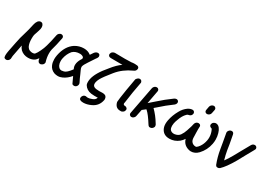

<svg xmlns="http://www.w3.org/2000/svg" viewBox="-0 -1706 3970 2867"><g transform="rotate(30 1985.0 -272.5)"><path d="M493 -62Q477 -40 458 -21Q412 17 341 17Q264 17 210 -32Q184 -59 170 -95L131 108Q128 124 128 156Q125 169 117 181Q98 205 71 205Q62 205 53 201Q48 199 45 197Q31 189 31 152Q31 121 41 69Q51 22 71.5 -84Q92 -190 116 -262Q141 -341 165 -454Q172 -490 194 -521Q216 -545 240 -545Q267 -545 279 -525Q293 -507 293 -478Q293 -464 290 -448Q285 -424 261 -355Q256 -339 255 -336.5Q254 -334 253 -331Q252 -328 250 -318Q246 -298 246 -255Q246 -182 268 -135L280 -116Q301 -92 309 -92Q310 -92 312.5 -90Q315 -88 332 -84Q333 -83 336 -83Q339 -83 342 -82Q345 -81 347 -81L362 -80Q391 -80 403 -92Q404 -92 404 -93Q429 -122 453 -174Q483 -238 489 -265Q490 -266 496 -287Q519 -367 543 -489Q547 -509 564 -523.5Q581 -538 601 -538Q621 -538 632 -524Q641 -513 641 -499Q641 -494 640 -489Q614 -355 587 -264Q581 -232 581 -198Q581 -131 604 -57Q605 -56 605 -53Q605 -51 604 -47L602 -38Q597 -9 554 6H544Q502 6 493 -62Z M870 -68Q879 -68 910 -75Q954 -85 1020 -175L1010 -200Q1003 -220 1003 -242Q1003 -257 1006 -272Q1016 -321 1046 -364Q1051 -373 1053 -380V-385Q1053 -396 1045 -405Q1020 -424 986 -424Q908 -424 862 -379Q811 -317 794 -234Q789 -209 789 -187Q789 -148 803 -117Q828 -68 870 -68ZM1144 36Q1121 36 1111.5 21Q1102 6 1062 -85Q1008 -19 939 13Q901 31 861 31Q831 31 800 21Q734 -5 709 -68Q692 -111 692 -163Q692 -196 699 -233Q733 -405 848 -480Q919 -523 999 -523Q1071 -523 1119 -483L1129 -497Q1140 -517 1155 -536Q1181 -569 1212 -569Q1242 -569 1249 -542Q1251 -535 1251 -529Q1251 -525 1250 -521Q1247 -503 1223 -474Q1209 -456 1153 -368Q1110 -305 1104 -274Q1103 -270 1103 -265Q1103 -245 1116 -218Q1130 -190 1142 -161Q1166 -102 1195 -47Q1201 -35 1201 -23Q1201 -18 1200 -12Q1198 0 1190 12Q1173 36 1144 36Z M1391 185Q1319 185 1319 143Q1319 137 1320 131Q1321 123 1326 114Q1344 82 1376 82Q1384 82 1393 84.5Q1402 87 1413 87Q1440 87 1480 71Q1482 71 1483 70Q1531 54 1543 12L1486 13Q1456 13 1428 9Q1345 -3 1305 -70Q1297 -90 1297 -118Q1297 -140 1302 -168Q1325 -286 1467 -450Q1543 -547 1616 -597L1420 -598Q1398 -598 1386 -605Q1369 -617 1369 -637Q1369 -642 1370 -647Q1371 -655 1377.5 -666.5Q1384 -678 1400.5 -687Q1417 -696 1434 -696L1604 -694Q1663 -694 1713 -697Q1737 -702 1772 -702Q1792 -702 1812 -699L1818 -698Q1846 -689 1846 -662Q1846 -656 1844 -649Q1838 -618 1802 -604Q1652 -536 1558 -420Q1457 -296 1424 -237Q1405 -201 1399 -171Q1397 -158 1397 -147Q1397 -114 1423.5 -99Q1450 -84 1511 -84L1565 -86Q1610 -86 1630 -66Q1646 -46 1646 -20Q1646 -12 1644 -3Q1622 106 1522 152Q1453 185 1391 185Z M1947 -546Q1982 -546 1990 -506Q1952 -311 1929 -132L1926 -117Q1925 -113 1925 -109Q1925 -83 1971 -83Q2001 -69 2001 -47Q2001 -43 2000 -39L1998 -30Q1993 -1 1950 14H1927Q1848 14 1826 -73Q1825 -73 1825 -80Q1825 -113 1855 -300Q1862 -343 1891 -506Q1917 -546 1947 -546Z M2120 11Q2100 11 2089 -4Q2080 -15 2080 -28Q2080 -33 2081 -38Q2143 -368 2172 -515Q2176 -535 2193 -549.5Q2210 -564 2230 -564Q2250 -564 2261 -550Q2270 -539 2270 -525Q2270 -520 2269 -515Q2240 -366 2227 -290Q2274 -330 2320 -371Q2423 -464 2535 -545Q2553 -558 2573 -559Q2593 -559 2604 -545Q2613 -534 2613 -519Q2613 -515 2612 -511Q2608 -490 2591 -476Q2479 -395 2376 -301L2341 -271Q2422 -191 2481 -92L2492 -75Q2499 -62 2499 -47V-40Q2495 -21 2477.5 -6.5Q2460 8 2438 8Q2420 8 2409 -6L2397 -23Q2319 -148 2266 -195L2258 -201Q2204 -157 2202 -157L2178 -38Q2174 -18 2157 -3.5Q2140 11 2120 11Z M3147 12Q3125 12 3103 5Q3012 -22 2987 -112Q2964 -77 2933 -50Q2860 8 2775 8H2770Q2676 8 2635 -66Q2613 -105 2613 -158Q2613 -186 2619 -218Q2638 -315 2689 -405Q2724 -472 2786 -516Q2826 -540 2861 -540Q2875 -540 2886 -531Q2900 -518 2900 -501Q2900 -496 2899 -491Q2893 -456 2856 -445L2846 -443Q2833 -443 2816 -427Q2767 -379 2738 -293Q2724 -258 2717 -223Q2713 -200 2713 -180Q2713 -142 2729 -117Q2753 -89 2793 -89L2810 -90Q2867 -99 2895 -137Q2926 -182 2942 -233Q2957 -275 2958 -283Q2971 -319 2978 -356Q2984 -387 3007 -403Q3023 -412 3038 -412Q3060 -412 3072 -396Q3078 -385 3078 -372Q3078 -367 3077 -362Q3076 -349 3076 -326Q3076 -303 3077 -269Q3079 -224 3079 -210V-199Q3079 -146 3099 -121Q3125 -87 3172 -86Q3181 -86 3190 -92Q3211 -108 3230 -136Q3264 -185 3277 -252Q3282 -279 3282 -305Q3282 -364 3256 -422Q3248 -443 3235 -443Q3203 -454 3203 -482Q3203 -486 3204 -491Q3205 -496 3210 -508Q3215 -520 3232 -530Q3249 -540 3266 -540Q3287 -540 3307 -527Q3359 -489 3377 -379Q3381 -352 3381 -324Q3381 -288 3374 -251Q3351 -132 3270 -45Q3214 12 3147 12ZM3048 -701Q3052 -721 3069.5 -735.5Q3087 -750 3107 -750Q3127 -750 3138 -735Q3147 -725 3147 -711Q3147 -706 3146 -701L3134 -641Q3131 -621 3113.5 -606.5Q3096 -592 3076 -592Q3056 -592 3044 -606Q3036 -617 3036 -631Q3036 -636 3037 -641Z M3616 22Q3612 22 3599 20Q3586 18 3576 -2Q3532 -115 3512 -239L3494 -345Q3482 -421 3467 -496V-501Q3467 -506 3468 -511Q3470 -522 3481 -536Q3499 -558 3527 -558Q3558 -558 3566 -522Q3581 -448 3594 -373Q3609 -265 3626 -192V-191H3627Q3629 -179 3645 -120Q3676 -163 3692 -189L3695 -193V-195Q3708 -211 3792 -365Q3832 -440 3875 -513Q3894 -549 3929 -549Q3954 -549 3967 -524Q3970 -517 3970 -509Q3970 -506 3969 -502Q3967 -493 3949 -462L3882 -342Q3848 -278 3812 -214Q3722 -58 3651 8Q3634 22 3616 22Z"/></g></svg>

Font: Bad Comic
Style: Italic
Weight: 400
Italic angle: -11°
Designer: GGBotNet
Foundry: GGBotNet
Version: 0.95